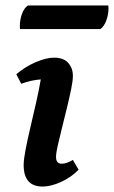

<svg xmlns="http://www.w3.org/2000/svg" viewBox="-20 -674 419 706"><path d="M137 12Q67 12 67 -67Q67 -87 74 -123.5Q81 -160 91.5 -204.5Q102 -249 112.5 -295.5Q123 -342 130 -382Q114 -381 95.5 -377Q77 -373 58 -366L40 -401Q73 -429 111.5 -445.5Q150 -462 179 -462Q214 -462 231 -442.5Q248 -423 248 -395Q248 -377 241.5 -345.5Q235 -314 226 -277Q217 -240 208 -204Q199 -168 192.5 -139.5Q186 -111 186 -97Q186 -72 207 -72Q225 -72 248 -86L269 -50Q242 -22 204.5 -5Q167 12 137 12ZM349 -567H54Q53 -570 53 -578Q53 -602 61 -623.5Q69 -645 83 -654H378Q378 -653 378.5 -650.5Q379 -648 379 -645Q379 -621 371 -599Q363 -577 349 -567Z"/></svg>

Font: Petrona
Style: Bold Italic
Weight: 700
Italic angle: -9°
Designer: Ringo R. Seeber
Foundry: Ringo R. Seeber
Version: Version 2.001; ttfautohint (v1.8.3)